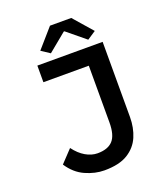

<svg xmlns="http://www.w3.org/2000/svg" viewBox="-153 -939 905 1053"><g transform="rotate(-20 300.0 -412.0)"><path d="M274 12Q220 12 164 -13Q108 -38 70 -96L138 -168Q167 -129 201.5 -109Q236 -89 271 -89Q331 -89 360 -120.5Q389 -152 389 -226V-557H124V-654H505V-216Q505 -153 483 -101.5Q461 -50 411 -19Q361 12 274 12ZM217 -692 167 -725 264 -836H388L485 -725L435 -692L328 -780H324Z"/></g></svg>

Font: Source Code Pro ExtraLight SemiBold
Style: Regular
Weight: 600
Monospace: yes
Version: Version 1.018;hotconv 1.0.116;makeotfexe 2.5.65601